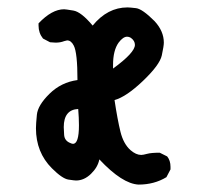

<svg xmlns="http://www.w3.org/2000/svg" viewBox="-20 -498 540 518"><path d="M354 0Q310 -2 248 -68Q244 -47 225.5 -29Q207 -11 185 -11Q181 -11 164.5 -13.5Q148 -16 120 -44Q77 -87 77 -152Q77 -163 79.5 -188.5Q82 -214 113.5 -245Q145 -276 189 -282Q189 -356 179 -375Q172 -389 161 -389L153 -387Q143 -383 130 -383L115 -384L96 -394Q84 -409 84 -429V-435Q120 -473 153 -473Q157 -473 178 -469.5Q199 -466 230 -429Q270 -478 324 -478Q330 -478 347 -476Q364 -474 397 -441Q422 -414 422 -383Q422 -374 416.5 -348.5Q411 -323 366 -280Q321 -237 289 -228Q297 -175 305 -142.5Q313 -110 332 -93Q347 -80 361 -80Q366 -80 377 -83Q388 -86 411 -86L431 -76Q440 -65 440 -48V-41L429 -20Q396 0 354 0ZM177 -110Q193 -110 193 -160Q193 -179 191 -204Q152 -202 152 -155Q152 -151 153 -134.5Q154 -118 170 -112Q174 -110 177 -110ZM285 -313Q344 -356 344 -377Q344 -388 333 -396Q328 -399 323 -399Q312 -399 300 -383Q285 -362 285 -323Z"/></svg>

Font: Xiaolai Mono SC
Style: Regular
Weight: 400
Monospace: yes
Designer: LXGW / Nozomi Seto
Version: Version 3.113;September 30, 2024